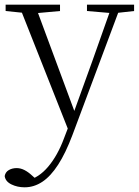

<svg xmlns="http://www.w3.org/2000/svg" viewBox="-32 -528 592 819"><path d="M73 271Q42 271 16.5 258.5Q-9 246 -12 223Q-9 206 5.5 197.5Q20 189 39 189Q56 189 72.5 197.5Q89 206 105 221L133 246L103 259L83 242Q133 231 173.5 183Q214 135 241 62L269 -11L272 -19L362 -268L447 -508H485L277 48Q248 125 216 174.5Q184 224 148.5 247.5Q113 271 73 271ZM266 43 48 -508H117L289 -44L295 -30ZM-8 -481V-508H224V-481L114 -471H90ZM339 -481V-508H540V-481L459 -472H445Z"/></svg>

Font: Early Summer Mincho VF
Style: Regular
Weight: 250
Designer: GuiWonder
Version: Version 1.002